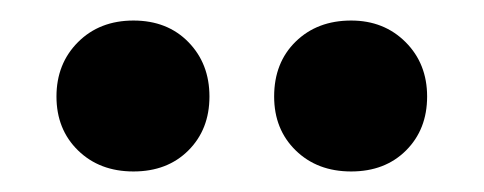

<svg xmlns="http://www.w3.org/2000/svg" viewBox="-20 -693 471 187"><path d="M35 -599Q35 -631 56 -652Q77 -673 110 -673Q143 -673 163.5 -652Q184 -631 184 -599Q184 -567 163.5 -546.5Q143 -526 110 -526Q77 -526 56 -546.5Q35 -567 35 -599ZM247 -599Q247 -632 268 -652.5Q289 -673 322 -673Q354 -673 375 -652Q396 -631 396 -599Q396 -567 375.5 -546.5Q355 -526 322 -526Q289 -526 268 -546.5Q247 -567 247 -599Z"/></svg>

Font: K2D ExtraBold
Style: Regular
Weight: 800
Designer: Katatrad Aksorn Co.,Ltd.
Foundry: Cadson Demak Co.,Ltd.
Version: Version 1.000; ttfautohint (v1.6)